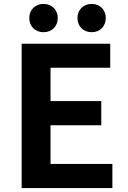

<svg xmlns="http://www.w3.org/2000/svg" viewBox="-20 -964 655 984"><path d="M203 -799C246 -799 276 -829 276 -872C276 -913 246 -944 203 -944C160 -944 130 -913 130 -872C130 -829 160 -799 203 -799ZM450 -799C493 -799 522 -829 522 -872C522 -913 493 -944 450 -944C407 -944 377 -913 377 -872C377 -829 407 -799 450 -799ZM91 0H556V-124H239V-322H499V-446H239V-617H545V-740H91Z"/></svg>

Font: Spoqa Han Sans Neo Bold
Style: Bold
Weight: 700
Designer: [Spoqa Han Sans Neo] Dong-huui Kim  Younghwa Kang  Yujin Lee  [Noto Sans] Ryoko NISHIZUKA  (kana & ideographs); Paul D. 
Foundry: Spoqa (http://www.spoqa-han-sans.com)
Version: Version 1.000